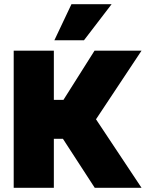

<svg xmlns="http://www.w3.org/2000/svg" viewBox="-20 -891 699 911"><path d="M509.5 -871 378.5 -700H238L319 -871ZM45 -650.5H235.5V-417H281L428.5 -650.5H651.5L435.5 -325L651.5 0H429.5L278.5 -232.5H235.5V0H45Z"/></svg>

Font: Overused Grotesk Black
Style: Regular
Weight: 900
Version: Version 0.004